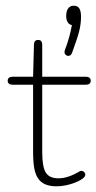

<svg xmlns="http://www.w3.org/2000/svg" viewBox="-20 -643 338 673"><path d="M96 -346V-110Q96 -77 100 -54Q104 -31 114 -17Q132 10 178 10Q200 10 223.5 3.5Q247 -3 263 -12.5Q279 -22 279 -30Q279 -36 275 -40Q271 -44 265 -44Q264 -44 261.5 -43.5Q259 -43 257 -41Q238 -30 220 -24Q202 -18 185 -18Q153 -18 140.5 -38Q128 -58 128 -110V-346H281Q289 -346 293.5 -349.5Q298 -353 298 -360Q298 -367 293.5 -370.5Q289 -374 281 -374H128V-486Q128 -494 124.5 -498.5Q121 -503 114 -503Q99 -503 99 -486L96 -374H24Q16 -374 11.5 -370.5Q7 -367 7 -360Q7 -353 11.5 -349.5Q16 -346 24 -346ZM232 -555Q228 -532 221.5 -509.5Q215 -487 209 -472Q207 -466 206.5 -464Q206 -462 206 -460Q206 -455 210 -451Q214 -447 219 -447Q229 -447 233 -459Q251 -508 257.5 -533.5Q264 -559 264 -584Q264 -604 258 -613.5Q252 -623 238 -623Q226 -623 219 -613.5Q212 -604 212 -587Q212 -574 217 -565.5Q222 -557 232 -555Z"/></svg>

Font: Beiruti ExtraLight
Style: Regular
Weight: 250
Designer: Arlette Boutros
Foundry: Boutros
Version: Version 1.41